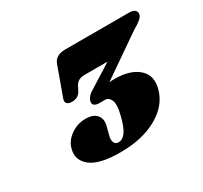

<svg xmlns="http://www.w3.org/2000/svg" viewBox="-90 -822 660 624"><g transform="rotate(-30 240.0 -510.0)"><path d="M410.5 -436Q396 -383 340.2 -351.8Q284.5 -320.5 202.5 -320.5Q124 -320.5 91.8 -346Q59.5 -371.5 70 -410.5Q77 -437 102 -454.5Q127 -472 157 -472Q187 -472 199.5 -456.2Q212 -440.5 205 -415.5L197 -384.5Q193.5 -371.5 197.5 -361.8Q201.5 -352 213.5 -352Q228.5 -352 240.2 -368Q252 -384 261.5 -422Q271.5 -460.5 264.8 -477Q258 -493.5 243.5 -493.5H221.5Q210 -493.5 203.5 -498.8Q197 -504 200.5 -515Q205 -530.5 225 -542L312.5 -597H226.5Q201.5 -597 191.5 -579L182 -560.5Q171.5 -541.5 148.5 -541.5Q136 -541.5 129.8 -547.2Q123.5 -553 128 -565L167 -673Q177 -700 213.5 -700H453.5Q468.5 -700 475.2 -693.2Q482 -686.5 478.5 -676Q475 -663 440 -643.5L284.5 -536Q293.5 -537 304 -537Q362.5 -537 393 -510Q423.5 -483 410.5 -436Z"/></g></svg>

Font: Fraunces 9pt S000 Black
Style: Italic
Weight: 900
Italic angle: -16°
Version: Version 1.000; ttfautohint (v1.8.3)